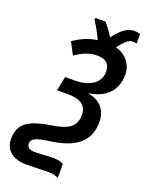

<svg xmlns="http://www.w3.org/2000/svg" viewBox="-238 -947 948 1254"><g transform="rotate(20 235.5 -320.5)"><path d="M328 217V119C315 110 293 103 258 103C211 103 177 108 130 108C90 108 74 95 74 69C74 32 111 20 198 8C353 -13 459 -72 459 -219C459 -305 408 -357 330 -370V-373C441 -389 512 -457 512 -566C512 -640 467 -697 393 -716C431 -763 456 -789 482 -789C494 -789 503 -787 512 -785V-851C501 -855 489 -858 471 -858C416 -858 377 -817 335 -764C315 -798 295 -824 272 -850H201V-838C226 -797 249 -758 265 -719C203 -710 153 -687 104 -653L148 -569C195 -602 244 -624 299 -624C358 -624 388 -595 388 -545C388 -459 308 -420 215 -420H148L128 -321H200C286 -321 336 -294 336 -225C336 -143 286 -110 173 -93C26 -70 -46 -31 -46 80C-46 153 6 204 107 204C152 204 210 200 254 200C289 200 315 208 328 217Z"/></g></svg>

Font: Noto Sans SemiCondensed SemiBold
Style: Italic
Weight: 600
Width: 4
Italic angle: -12°
Designer: Monotype Design Team
Foundry: Monotype Imaging Inc.
Version: Version 2.013